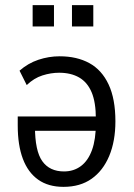

<svg xmlns="http://www.w3.org/2000/svg" viewBox="-20 -718 520 747"><path d="M227 9Q168 9 128.5 -19Q89 -47 69 -100Q49 -153 49 -230V-265H368V-209H102L116 -226Q116 -131 144.5 -91Q173 -51 229 -51Q267 -51 295 -72Q323 -93 338 -134.5Q353 -176 353 -238V-255Q353 -320 336.5 -359Q320 -398 288 -416.5Q256 -435 210 -435Q178 -435 145 -424.5Q112 -414 84 -387L56 -443Q89 -472 129.5 -485.5Q170 -499 212 -499Q279 -499 327.5 -472.5Q376 -446 402.5 -389.5Q429 -333 429 -246Q429 -169 405 -111.5Q381 -54 336.5 -22.5Q292 9 227 9ZM260 -615V-698H343V-615ZM107 -615V-698H190V-615Z"/></svg>

Font: Nunito Sans 10pt Condensed
Style: Regular
Weight: 400
Width: 3
Designer: Vernon Adams
Foundry: Vernon Adams
Version: Version 3.101;gftools[0.9.27]